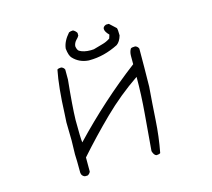

<svg xmlns="http://www.w3.org/2000/svg" viewBox="-116 -975 1231 1115"><g transform="rotate(-15 500.0 -417.0)"><path d="M462 -643H456Q400 -647 364 -686Q350 -700 345 -743Q349 -786 388 -830Q398 -835 413 -835Q428 -827 435 -814V-798Q428 -786 418 -777Q404 -762 402 -743Q405 -721 415 -713Q440 -697 484 -697L502 -698Q528 -706 555 -713Q582 -720 604 -735L611 -757Q588 -780 588 -797Q588 -811 607 -818H624L663 -782Q667 -773 667 -737Q657 -702 636 -687Q549 -643 462 -643ZM276 1H261Q254 -1 248.5 -6.5Q243 -12 242 -17Q241 -22 240 -25Q240 -105 238 -137L240 -219L238 -329L241 -381Q247 -539 267 -639Q275 -645 291 -645Q306 -640 311 -627V-567Q295 -411 293 -329Q293 -221 297 -193Q489 -395 700 -555V-605Q700 -630 711 -647Q717 -652 738 -652Q753 -647 758 -633Q758 -519 756 -405Q748 -307 742 -208.5Q736 -110 718 -16Q711 -10 693 -10Q679 -15 672 -40Q681 -151 690.5 -260.5Q700 -370 700 -479Q585 -401 485.5 -303.5Q386 -206 295 -103V-18Q293 -12 287 -6Q281 0 276 1Z"/></g></svg>

Font: Yozai
Style: Regular
Weight: 400
Designer: LXGW / Y.OzVox
Foundry: LXGW / Y.OzVox
Version: Version 0.861;October 22, 2024